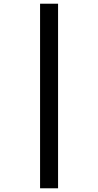

<svg xmlns="http://www.w3.org/2000/svg" viewBox="-20 -782 529 1035"><path d="M196 -762V233H293V-762Z"/></svg>

Font: Noto Sans Thai Looped SemiCondensed SemiBold
Style: Regular
Weight: 600
Width: 4
Designer: Sasikarn Vongin, Ben Mitchell
Foundry: The Fontpad Ltd
Version: Version 1.001